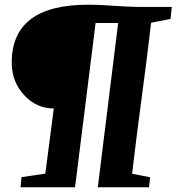

<svg xmlns="http://www.w3.org/2000/svg" viewBox="-20 -787 742 807"><path d="M70.3 -42.5 170.4 -57.1 206.1 -331.1Q132.8 -331.1 81.1 -387.7Q29.3 -443.8 29.3 -523.9Q29.3 -767.1 349.1 -767.1Q388.7 -767.1 411.1 -765.6L448.2 -763.2Q514.6 -758.8 557.1 -757.8H702.1L696.8 -707.5L615.2 -691.4Q606.4 -615.7 596.2 -535.2L554.2 -212.9Q543.9 -132.8 535.2 -56.6L610.8 -42L606.4 0H391.1L476.6 -690.4H381.8L295.4 0H66.4Z"/></svg>

Font: Merriweather
Style: Heavy Italic
Weight: 900
Italic angle: -7°
Designer: Eben Sorkin
Foundry: Eben Sorkin
Version: Version 1.001